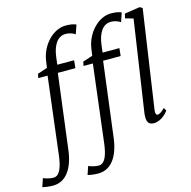

<svg xmlns="http://www.w3.org/2000/svg" viewBox="-247 -958 1344 1352"><g transform="rotate(-15 424.5 -282.0)"><path d="M67.4 62C57.1 139.2 36.6 196.8 -6.8 197.3C-43 197.8 -75.7 183.6 -82 180.7L-102.5 241.2C-88.9 245.1 -55.7 251 -23.4 250.5C70.3 249.5 126.5 165 142.6 36.1L211.4 -507.8H339.4L345.2 -564H222.7L229 -616.7C239.3 -703.1 275.9 -757.8 332.5 -758.3C368.2 -758.8 391.1 -745.6 403.8 -737.3L426.3 -802.7C401.4 -813.5 375 -815.4 349.1 -815.4C259.8 -815.4 169.4 -724.6 153.3 -609.9L146.5 -561.5L74.7 -537.6L68.8 -507.8H136.7ZM397.5 62C387.2 139.2 366.7 196.8 323.2 197.3C287.1 197.8 254.4 183.6 248 180.7L227.5 241.2C241.2 245.1 274.4 251 306.6 250.5C400.4 249.5 456.5 165 472.7 36.1L541.5 -507.8H669.4L675.3 -564H552.7L559.1 -616.7C569.3 -703.1 606 -757.8 662.6 -758.3C698.2 -758.8 721.2 -745.6 733.9 -737.3L756.3 -802.7C731.4 -813.5 705.1 -815.4 679.2 -815.4C589.8 -815.4 499.5 -724.6 483.4 -609.9L476.6 -561.5L404.8 -537.6L398.9 -507.8H466.8ZM725.1 -49.8C724.1 -7.3 740.7 9.8 774.4 9.8C829.1 9.8 873 -41 880.4 -54.7L867.7 -75.7C842.8 -49.8 827.1 -41.5 813.5 -41.5C804.7 -41.5 797.9 -53.7 801.3 -77.1L906.7 -794.4L887.2 -805.7L775.4 -788.6L767.6 -755.9L825.7 -739.7L728 -83C726.1 -73.2 725.1 -56.6 725.1 -49.8Z"/></g></svg>

Font: Merriweather
Style: Light Italic
Weight: 300
Italic angle: -7.5°
Designer: Eben Sorkin
Foundry: Eben Sorkin
Version: Version 1.001